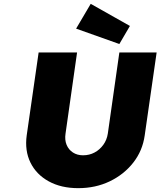

<svg xmlns="http://www.w3.org/2000/svg" viewBox="-20 -973 835 999"><path d="M387 6Q298 6 233.5 -29.5Q169 -65 138.5 -127Q108 -189 119 -269L181 -700H381L321 -278Q316 -245 326.5 -219.5Q337 -194 359.5 -179.5Q382 -165 412 -165Q445 -165 472 -179.5Q499 -194 517.5 -219.5Q536 -245 541 -278L601 -700H795L733 -269Q722 -189 673.5 -127Q625 -65 551 -29.5Q477 6 387 6ZM601 -744 376 -824 452 -953 656 -838Z"/></svg>

Font: Lexend ExtBd
Style: Italic
Weight: 800
Italic angle: -8.13011°
Designer: Bonnie Shaver-Troup, Thomas Jockin
Foundry: Lexend
Version: Version 1.007